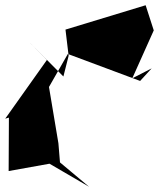

<svg xmlns="http://www.w3.org/2000/svg" viewBox="-33 -716 607 733"><path d="M472 -417 554 -600 523 -696 217 -603 229 -503 209 -424 77 -557 146 -487 -13 -263 1 -267 0 -63 156 -91 307 -3 196 -96 190 -169 154 -384 226 -510 502 -407 546 -455Z"/></svg>

Font: Asimov Silicon
Style: Regular
Weight: 400
Designer: Google
Version: Version 2.000980; 2014